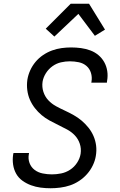

<svg xmlns="http://www.w3.org/2000/svg" viewBox="-20 -996 640 1024"><path d="M250 8Q222 8 196 4.5Q170 1 145.5 -8Q121 -17 100 -32Q79 -47 66.5 -69Q54 -91 50 -117.5Q46 -144 50 -171L52 -180H135L134 -175Q129 -149 137.5 -126.5Q146 -104 164.5 -90Q183 -76 207.5 -71Q232 -66 257 -66Q281 -66 306 -71Q331 -76 353.5 -90.5Q376 -105 391 -128Q406 -151 410 -176Q414 -204 405.5 -229.5Q397 -255 379 -274Q361 -293 337.5 -305.5Q314 -318 290.5 -329.5Q267 -341 244 -353.5Q221 -366 201.5 -382.5Q182 -399 166 -419.5Q150 -440 139.5 -464Q129 -488 125.5 -515.5Q122 -543 126 -571Q130 -596 141 -620.5Q152 -645 169.5 -666Q187 -687 210 -702.5Q233 -718 258 -727Q283 -736 308.5 -739.5Q334 -743 359 -743Q386 -743 412 -739.5Q438 -736 462 -727Q486 -718 505 -702Q524 -686 536 -664.5Q548 -643 552 -617Q556 -591 551 -564L550 -555H467L468 -561Q472 -585 465 -607.5Q458 -630 441 -644.5Q424 -659 400.5 -664Q377 -669 352 -669Q329 -669 305 -663.5Q281 -658 260 -643Q239 -628 225 -606Q211 -584 207 -560Q203 -532 211.5 -506Q220 -480 238 -461Q256 -442 279 -429.5Q302 -417 326 -406Q350 -395 373 -382Q396 -369 415.5 -352.5Q435 -336 451.5 -315.5Q468 -295 478.5 -271Q489 -247 492.5 -220Q496 -193 491 -164Q487 -139 475 -114Q463 -89 444.5 -68Q426 -47 402.5 -31.5Q379 -16 354 -7.5Q329 1 302 4.5Q275 8 250 8ZM270 -801 224 -843 357 -976H455L540 -838L486 -805L398 -922Z"/></svg>

Font: Iosevka Extended
Style: Italic
Weight: 400
Width: 7
Italic angle: -9°
Monospace: yes
Designer: Belleve Invis
Foundry: Belleve Invis
Version: Version 32.5.0; ttfautohint (v1.8.4)